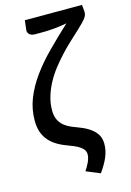

<svg xmlns="http://www.w3.org/2000/svg" viewBox="-132 -785 689 1013"><g transform="rotate(-15 213.0 -278.0)"><path d="M425.5 -685Q426 -676 424.2 -668Q422.5 -660 415.8 -650.2Q409 -640.5 396.5 -627.5Q384 -614.5 364 -596Q340.5 -574.5 313.8 -549.5Q287 -524.5 260.5 -496Q234 -467.5 209.5 -436Q185 -404.5 166.5 -370.2Q148 -336 136.8 -299Q125.5 -262 125.5 -223.5Q125.5 -198.5 132.2 -180Q139 -161.5 151.8 -147.5Q164.5 -133.5 183.5 -123Q202.5 -112.5 227.5 -104Q262.5 -91.5 285.5 -77.5Q308.5 -63.5 322 -48.2Q335.5 -33 341 -16.5Q346.5 0 346.5 17Q346.5 54.5 331.5 89.8Q316.5 125 288.5 164L212.5 132.5Q218 124 224.2 113.8Q230.5 103.5 235.5 92.5Q240.5 81.5 243.8 70.2Q247 59 247 48.5Q247 40.5 243.8 31.8Q240.5 23 231.2 14.5Q222 6 206 -2.8Q190 -11.5 164.5 -20.5Q130.5 -32.5 104 -48Q77.5 -63.5 59.5 -84.5Q41.5 -105.5 32.2 -132.5Q23 -159.5 23 -194.5Q23 -257 45.5 -314Q68 -371 107.5 -425.8Q147 -480.5 201 -535Q255 -589.5 317.5 -647.5Q288.5 -642 254.8 -638.2Q221 -634.5 179.5 -634.5H142.5Q131 -634.5 123.2 -637.8Q115.5 -641 111 -646Q106.5 -651 104.8 -657Q103 -663 104 -669L110 -720H422Z"/></g></svg>

Font: Lato Semibold
Style: Italic
Weight: 600
Italic angle: -7°
Designer: Lukasz Dziedzic
Foundry: tyPoland Lukasz Dziedzic
Version: Version 2.006; 2014-01-15